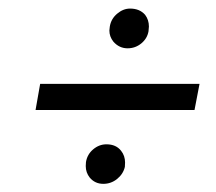

<svg xmlns="http://www.w3.org/2000/svg" viewBox="-20 -562 516 459"><path d="M285 -446.5Q265 -446.5 251 -462.5Q241.5 -474.5 241.5 -489L242.5 -498.5Q245.5 -517 260 -529.2Q274.5 -541.5 291 -541.5Q314 -541.5 327 -526.5Q336 -514.5 336 -498.5L335 -487Q332 -470 317.8 -458.2Q303.5 -446.5 285 -446.5ZM445 -299H65L76 -361.5H457ZM227 -122.5Q207 -122.5 194.5 -137.5Q185 -149.5 185 -165L185.5 -174.5Q188.5 -193 202.8 -205Q217 -217 234.5 -217Q257.5 -217 269.5 -201.5Q279 -189.5 279 -173.5L278.5 -163Q274.5 -146 260 -134.2Q245.5 -122.5 227 -122.5Z"/></svg>

Font: Lucymar Sans
Style: Italic
Weight: 400
Italic angle: -10°
Foundry: The League of Moveable Type (original font) / Main changes by Cristiano Sobral with portions from Mirco Monsees
Version: Version 2.00;August 30, 2020;FontCreator 13.0.0.2681 64-bit